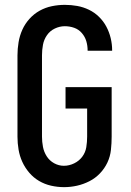

<svg xmlns="http://www.w3.org/2000/svg" viewBox="-20 -763 540 791"><path d="M244 8Q217 8 190.5 2Q164 -4 141 -17.5Q118 -31 100.5 -51.5Q83 -72 72 -96Q61 -120 56.5 -146.5Q52 -173 52 -200V-535Q52 -562 56.5 -589Q61 -616 72 -640.5Q83 -665 101.5 -685.5Q120 -706 143.5 -719Q167 -732 193.5 -737.5Q220 -743 247 -743Q273 -743 298 -738.5Q323 -734 346 -723Q369 -712 387.5 -694Q406 -676 418 -653.5Q430 -631 436 -606Q442 -581 442 -556Q442 -556 442 -555.5Q442 -555 442 -554H341Q341 -554 341 -554.5Q341 -555 341 -555Q341 -575 335.5 -593.5Q330 -612 317 -627Q304 -642 285.5 -648.5Q267 -655 247 -655Q226 -655 206 -645.5Q186 -636 173.5 -618Q161 -600 157 -578.5Q153 -557 153 -535V-200Q153 -179 157 -158Q161 -137 172.5 -119Q184 -101 203 -90.5Q222 -80 243 -80Q265 -80 285.5 -90Q306 -100 319 -117.5Q332 -135 335.5 -156.5Q339 -178 339 -200V-316H250V-404H440V-200Q440 -173 437 -145.5Q434 -118 422.5 -93.5Q411 -69 392 -49Q373 -29 348.5 -16.5Q324 -4 297.5 2Q271 8 244 8Z"/></svg>

Font: Zed Mono Semibold
Style: Regular
Weight: 600
Monospace: yes
Designer: Belleve Invis
Foundry: Belleve Invis
Version: Version 1.0.0; ttfautohint (v1.8.4)